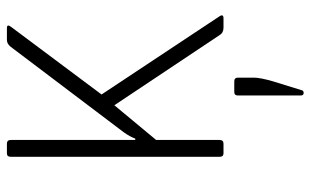

<svg xmlns="http://www.w3.org/2000/svg" viewBox="-196 -488 921 570"><g transform="rotate(-90 265.0 -202.5)"><path d="M320 43V90Q320 109 309 147L283 231Q282 238 274.5 238Q267 238 267 229V43Q267 32 277 32H309Q320 32 320 43ZM124 0H95Q85 0 85 -12V-631Q85 -643 95 -643H124Q135 -643 135 -631V-262H139Q145 -278 157 -295L411 -631Q420 -643 432 -643H467Q480 -643 471 -631L270 -362L502 -12Q510 0 496 0H468Q453 0 446 -12L238 -324L135 -200V-12Q135 0 124 0Z"/></g></svg>

Font: Rajdhani
Style: Regular
Weight: 400
Designer: Satya Rajpurohit, Jyotish Sonowal
Foundry: Indian Type Foundry
Version: Version 1.201;PS 1.0;hotconv 1.0.78;makeotf.lib2.5.61930; tt